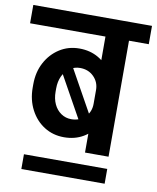

<svg xmlns="http://www.w3.org/2000/svg" viewBox="-111 -712 742 908"><g transform="rotate(10 260.0 -258.0)"><path d="M337 -233V-301H405V-233ZM311 -92 130 -417 175 -451 356 -126ZM-25 -557V-645H387V-557ZM40 -258V-276H150V-258ZM150 -275H40Q40 -334 64.5 -380Q89 -426 131 -453Q173 -480 226 -480L245 -390Q218 -390 196 -375Q174 -360 162 -334Q150 -308 150 -275ZM405 -300H337Q337 -338 311 -364Q285 -390 245 -390L226 -480Q278 -480 318 -456.5Q358 -433 381.5 -392Q405 -351 405 -300ZM150 -259Q150 -226 162 -200Q174 -174 196 -159Q218 -144 245 -144L226 -54Q173 -54 131 -80.5Q89 -107 64.5 -154Q40 -201 40 -259ZM405 -234Q405 -183 381.5 -142Q358 -101 318 -77.5Q278 -54 226 -54L245 -144Q285 -144 311 -169.5Q337 -195 337 -234ZM337 0V-633H450V0ZM243 -557V-645H545V-557ZM54 129V58H454V129Z"/></g></svg>

Font: Akshar Light Medium
Style: Regular
Weight: 500
Version: Version 1.100